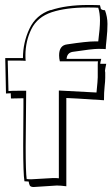

<svg xmlns="http://www.w3.org/2000/svg" viewBox="-20 -719 451 770"><path d="M401 -435 402 -428V-407Q402 -394 399.5 -371.5Q397 -349 397 -317Q260 -326 246 -326V28Q223 25 208 25L131 30L115 31Q102 31 99 24Q96 17 95 9L78 8Q73 -22 73 -136L74 -289V-325L24 -324L23 -345L4 -344L1 -486H72Q72 -548 98 -603.5Q124 -659 183 -679V-678Q245 -699 333 -699Q368 -699 381 -698Q382 -696 383 -690Q384 -684 385 -683Q390 -678 401 -678Q411 -651 411 -623Q411 -595 407.5 -563Q404 -531 404 -522Q397 -523 373.5 -523Q350 -523 271 -511Q249 -507 247 -483H386Q382 -468 382 -463H406Q401 -439 401 -435ZM106 0 193 -5Q209 -5 216 -4V-356Q242 -355 367 -348Q372 -397 372 -409V-458Q372 -470 373 -473H220Q217 -485 217 -497Q217 -537 249 -541Q328 -553 361 -553H374Q381 -607 381 -636.5Q381 -666 374 -688Q359 -689 333 -689Q245 -689 187.5 -670Q130 -651 106 -602.5Q82 -554 82 -496Q82 -482 83 -475Q72 -476 49 -476H11L14 -354Q27 -355 51 -355H85L83 -130Q83 -28 87 -1Q94 0 106 0Z"/></svg>

Font: Londrina Shadow
Style: Regular
Weight: 400
Designer: Marcelo Magalhaes
Foundry: Marcelo Magalhaes
Version: Version 1.001 2011